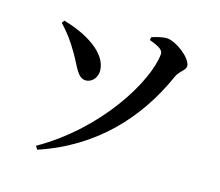

<svg xmlns="http://www.w3.org/2000/svg" viewBox="-109 -881 1217 1063"><g transform="rotate(15 500.0 -349.0)"><path d="M175 23 188 42C500 -62 701 -280 818 -544C834 -582 870 -594 870 -620C870 -665 776 -737 723 -740C697 -741 660 -731 636 -723L633 -706C696 -683 715 -667 712 -644C697 -489 504 -164 175 23ZM348 -398C382 -398 411 -430 411 -470C410 -573 279 -650 148 -687L137 -672C178 -629 209 -587 242 -530C284 -460 299 -398 348 -398Z"/></g></svg>

Font: Source Han Serif CN
Style: Bold
Weight: 700
Designer: Ryoko NISHIZUKA 西塚涼子 (kana & ideographs); Frank Grießhammer (Latin, Greek & Cyrillic); Wenlong ZHANG 张文龙 (bopomofo); San
Foundry: Adobe
Version: Version 2.003;hotconv 1.1.1;makeotfexe 2.6.0